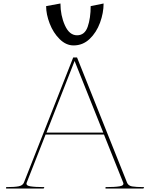

<svg xmlns="http://www.w3.org/2000/svg" viewBox="-20 -1079 860 1099"><path d="M241 -309 133 -34Q126 -17 153.5 -12.5Q181 -8 234 -8L230 0H15V-8Q63 -8 86.5 -12.5Q110 -17 117 -34L399 -750H421L707 -34Q714 -16 736 -12Q758 -8 805 -8L801 0H584V-8Q637 -8 664.5 -12.5Q692 -17 685 -34L575 -309ZM571 -320 407 -730 246 -320ZM244 -1044 326 -1059Q326 -991 351.5 -934Q377 -877 421 -877Q465 -877 482 -926Q499 -975 499 -1044L573 -1059Q573 -1005 552.5 -949Q532 -893 493 -856Q454 -819 401 -819Q358 -819 321.5 -855Q285 -891 264.5 -944Q244 -997 244 -1044Z"/></svg>

Font: TMT Limkin
Style: Regular
Weight: 400
Designer: Gabriel Drozdov
Version: Version 1.000;Glyphs 3.1.2 (3151)